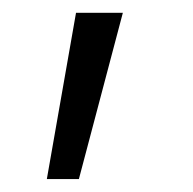

<svg xmlns="http://www.w3.org/2000/svg" viewBox="-20 -112 297 296"><path d="M52.2 164.1 97.2 -92.3H169.4L101.6 164.1Z"/></svg>

Font: Inter Tight Light
Style: Regular
Weight: 300
Designer: Rasmus Andersson
Foundry: rsms
Version: Version 3.004